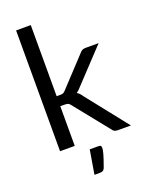

<svg xmlns="http://www.w3.org/2000/svg" viewBox="-170 -820 847 1100"><g transform="rotate(-20 254.0 -270.5)"><path d="M160 -736.5V-303H183Q193 -303 199.8 -305.8Q206.5 -308.5 214 -317L374 -488.5Q381 -497 388.8 -501.8Q396.5 -506.5 409.5 -506.5H490L303.5 -308Q290 -291 274.5 -281.5Q283.5 -275.5 290.8 -267.8Q298 -260 304.5 -250L502.5 0H423Q411.5 0 403.2 -3.8Q395 -7.5 389 -17.5L222.5 -225Q215 -235.5 207.8 -238.8Q200.5 -242 185.5 -242H160V0H70.5V-736.5ZM287.5 48Q299 48 301.8 53.2Q304.5 58.5 304.5 64.5Q304.5 69 303.2 77.5Q302 86 298.2 99.2Q294.5 112.5 288.2 131.5Q282 150.5 272.5 176.5Q267.5 187.5 260.2 191Q253 194.5 240.5 194.5H209.5L234 48Z"/></g></svg>

Font: Lato 2
Style: Regular
Weight: 400
Designer: Lukasz Dziedzic with Adam Twardoch and Botio Nikoltchev
Foundry: tyPoland Lukasz Dziedzic
Version: Version 2.015; 2015-08-06; http://www.latofonts.com/